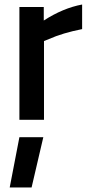

<svg xmlns="http://www.w3.org/2000/svg" viewBox="-20 -531 401 851"><path d="M66 77H172L120 300H23ZM66 0V-500H174V-440Q259 -495 344 -511V-402Q258 -385 197 -358L175 -349V0Z"/></svg>

Font: TitilliumWebSemiBold
Style: Bold
Weight: 600
Version: Version 1.001;PS 57.000;hotconv 1.0.70;makeotf.lib2.5.55311